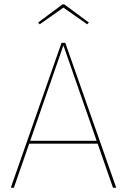

<svg xmlns="http://www.w3.org/2000/svg" viewBox="-20 -882 597 902"><path d="M166.7 -767.9 277.9 -846.3 389.7 -767.9 397.3 -776.1 281.9 -861.6H273.9L159.1 -776.1ZM510.9 0H526.1L286.6 -680.9H269.1L30.7 0H45.1L117.2 -207H438.8ZM121.9 -220.6 277.9 -669 434 -220.6Z"/></svg>

Font: Fira Sans Hair
Style: Regular
Weight: 100
Designer: bBox Type GmbH & Carrois Corporate GbR & Edenspiekermann AG
Foundry: bBox Type GmbH & Carrois Corporate GbR & Edenspiekermann AG
Version: Version 4.300;PS 004.300;hotconv 1.0.88;makeotf.lib2.5.64775